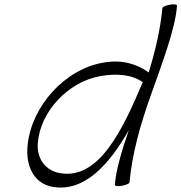

<svg xmlns="http://www.w3.org/2000/svg" viewBox="-20 -831 821 869"><path d="M715 -795C706 -698 683 -601 653 -503C600 -542 531 -562 450 -548C272 -519 122 -348 105 -174C95 -81 133 1 220 15C362 38 473 -84 563 -242C531 -149 504 -58 500 5C499 11 513 13 531 10C549 7 565 0 566 -5C578 -135 615 -267 662 -398C710 -534 775 -704 781 -805C782 -811 768 -813 750 -810C732 -807 716 -800 715 -795ZM254 -47C187 -57 146 -112 151 -182C161 -325 288 -462 437 -487C508 -499 578 -494 626 -459C537 -248 430 -18 254 -47Z"/></svg>

Font: Nupuram ExtraLight Oblique
Style: Regular
Weight: 200
Designer: Santhosh Thottingal (santhosh.thottingal@gmail.com)
Foundry: SMC
Version: Version 1.000